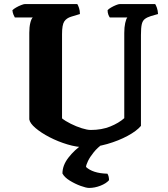

<svg xmlns="http://www.w3.org/2000/svg" viewBox="-20 -724 824 944"><path d="M399 0Q358 0 311.5 -14Q265 -28 223.5 -49.5Q182 -71 154.5 -94.5Q127 -118 124 -137V-563Q124 -591 129 -611.5Q134 -632 141 -638H53Q50 -643 46 -652.5Q42 -662 41 -674Q47 -680 59 -687Q71 -694 84 -699Q97 -704 102 -704H360Q364 -698 368.5 -685Q373 -672 373 -655L330 -642Q307 -635 296 -618.5Q285 -602 285 -556V-142Q301 -129 328 -115.5Q355 -102 382 -93.5Q409 -85 426 -85Q480 -85 522 -102Q564 -119 591 -143V-562Q591 -590 595.5 -610.5Q600 -631 606 -638H520Q516 -643 512.5 -652.5Q509 -662 509 -674Q514 -680 526 -687Q538 -694 550.5 -699Q563 -704 569 -704H743Q747 -698 751.5 -685.5Q756 -673 757 -655L722 -645Q703 -639 692 -630.5Q681 -622 677 -604.5Q673 -587 673 -552V-105Q652 -80 607.5 -56Q563 -32 507.5 -16Q452 0 399 0ZM418 200Q404 200 376.5 190Q349 180 323 164Q297 148 287 129Q287 89 316.5 51Q346 13 386 -14L486 -17Q460 1 441 24.5Q422 48 412.5 68Q403 88 403 97Q419 112 445 120.5Q471 129 508 130Q516 142 516 162Q502 178 474 189Q446 200 418 200Z"/></svg>

Font: Texturina ExtraBold
Style: Regular
Weight: 800
Designer: Guillermo Torres Carreño
Foundry: Omnibus-Type
Version: Version 1.002; ttfautohint (v1.8.3)